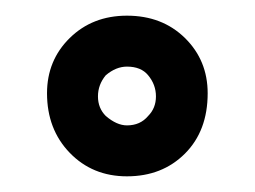

<svg xmlns="http://www.w3.org/2000/svg" viewBox="-20 -744 325 245"><path d="M40 -625Q40 -667 69 -695.5Q98 -724 142 -724Q187 -724 216 -695.5Q245 -667 245 -625Q245 -577 216 -548Q187 -519 142 -519Q98 -519 69 -549Q40 -579 40 -625ZM115 -648Q105 -636 105 -621Q105 -606 115 -596Q129 -584 142 -584Q159 -584 169 -596Q179 -606 179 -621Q179 -636 169 -648Q160 -659 142 -659Q128 -659 115 -648Z"/></svg>

Font: Raleway
Style: Bold
Weight: 700
Designer: Matt McInerney, Pablo Impallari, Rodrigo Fuenzalida
Foundry: Matt McInerney, Pablo Impallari, Rodrigo Fuenzalida
Version: Version 3.000